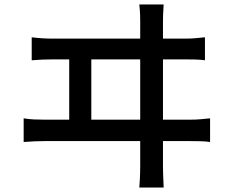

<svg xmlns="http://www.w3.org/2000/svg" viewBox="-20 -798 1040 860"><path d="M122 -631Q145 -628 169 -626.5Q193 -625 215 -625H608V-704Q608 -715 607.5 -732Q607 -749 604 -778H713Q711 -750 710.5 -732Q710 -714 710 -704V-625H810Q835 -625 856.5 -627Q878 -629 898 -631V-528Q877 -531 851.5 -531.5Q826 -532 810 -532H710V-262H834Q858 -262 880 -264Q902 -266 921 -268V-162Q901 -165 875.5 -165.5Q850 -166 834 -166H710V-53Q710 -46 710.5 -21.5Q711 3 713 42H604Q607 3 607.5 -20.5Q608 -44 608 -51V-166H179Q157 -166 134 -165Q111 -164 86 -162V-268Q109 -264 133 -263Q157 -262 179 -262H290V-532H215Q193 -532 169.5 -531Q146 -530 122 -528ZM608 -262V-532H389V-262Z"/></svg>

Font: Source Han Sans SC Medium
Style: Regular
Weight: 500
Designer: Ryoko NISHIZUKA 西塚涼子 (kana, bopomofo & ideographs); Paul D. Hunt (Latin, Greek & Cyrillic); Sandoll Communications 산돌커뮤니
Foundry: Adobe
Version: Version 2.004;hotconv 1.0.118;makeotfexe 2.5.65603